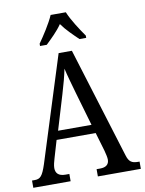

<svg xmlns="http://www.w3.org/2000/svg" viewBox="-99 -1000 808 1069"><g transform="rotate(-10 304.5 -465.5)"><path d="M175 -784V-771H213C244 -801 280 -835 305 -872C331 -835 367 -801 398 -771H436V-784C409 -822 367 -886 349 -931H263C244 -886 202 -822 175 -784ZM1 0H212V-41H190C152 -41 135 -58 135 -88C135 -103 141 -126 146 -142L175 -240H396L427 -135C432 -116 437 -95 437 -83C437 -56 420 -41 386 -41H366V0H609V-41H600C565 -41 549 -52 538 -89L345 -714H270L82 -119C61 -55 48 -41 16 -41H1ZM192 -289 251 -485C267 -538 279 -583 287 -623C296 -583 310 -535 327 -475L381 -289Z"/></g></svg>

Font: Noto Serif Devanagari Condensed
Style: Regular
Weight: 400
Width: 3
Designer: Universal Thirst, Indian Type Foundry and the Monotype Design Team
Foundry: Monotype Imaging Inc.
Version: Version 2.004